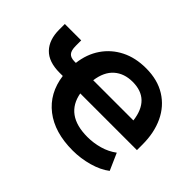

<svg xmlns="http://www.w3.org/2000/svg" viewBox="-141 -986 1267 1267"><g transform="rotate(45 492.5 -352.5)"><path d="M638 11Q469 11 366 -69Q263 -149 244 -291H214Q112 -291 61.5 -343.5Q11 -396 11 -491V-543H164V-492Q164 -449 180 -431Q196 -413 232 -413H244Q255 -504 301.5 -572Q348 -640 423 -678Q498 -716 597 -716Q705 -716 781 -668.5Q857 -621 896.5 -537Q936 -453 936 -343V-291H407Q422 -207 481 -164Q540 -121 644 -121Q700 -121 755 -136.5Q810 -152 854 -185L906 -67Q858 -30 785.5 -9.5Q713 11 638 11ZM598 -590Q519 -590 468.5 -545.5Q418 -501 406 -413H781Q759 -590 598 -590Z"/></g></svg>

Font: Nunito Sans ExtraBold
Style: Regular
Weight: 800
Designer: Vernon Adams
Foundry: Vernon Adams
Version: Version 3.101; ttfautohint (v1.8.4.7-5d5b);gftools[0.9.27]